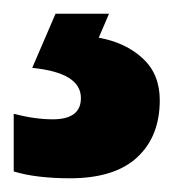

<svg xmlns="http://www.w3.org/2000/svg" viewBox="-38 -20 253 280"><path d="M195 126Q195 179 162 209.5Q129 240 64 240Q40 240 19 237.5Q-2 235 -18 230V146Q13 154 39 154Q80 154 80 123Q80 86 9 79L43 0H121L106 35Q145 42 170 65Q195 88 195 126Z"/></svg>

Font: Noto Sans Ethiopic Condensed ExtraBold
Style: Regular
Weight: 800
Width: 3
Designer: Monotype Design Team
Foundry: Monotype Imaging Inc.
Version: Version 2.102; ttfautohint (v1.8.4.7-5d5b)